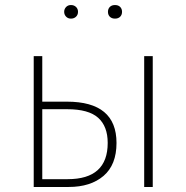

<svg xmlns="http://www.w3.org/2000/svg" viewBox="-20 -743 740 763"><path d="M282 -676.5Q274 -669 262 -669Q250 -669 242.5 -677Q235 -685 235 -696Q235 -707 242.5 -715Q250 -723 262 -723Q274 -723 282 -715.5Q290 -708 290 -696Q290 -684 282 -676.5ZM416.5 -715.5Q424 -723 437 -723Q450 -723 457.5 -715.5Q465 -708 465 -696Q465 -684 457.5 -676.5Q450 -669 437 -669Q424 -669 416.5 -676.5Q409 -684 409 -696Q409 -708 416.5 -715.5ZM246 -339Q443 -339 443 -175Q443 -88 391.5 -44Q340 0 253 0H114V-520H148V-339ZM553 -520H587V0H553ZM249 -31Q408 -31 408 -175Q408 -241 370 -275Q332 -309 247 -309H148V-31Z"/></svg>

Font: Fira Sans UltraLight
Style: Regular
Weight: 200
Designer: Carrois Corporate & Edenspiekermann AG
Foundry: Carrois Corporate GbR & Edenspiekermann AG
Version: Version 4.106;PS 004.106;hotconv 1.0.70;makeotf.lib2.5.58329